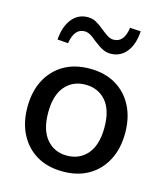

<svg xmlns="http://www.w3.org/2000/svg" viewBox="-111 -819 787 913"><g transform="rotate(15 282.5 -362.5)"><path d="M283 9Q209 9 155.5 -22Q102 -53 72 -110Q42 -167 42 -244Q42 -322 72 -378.5Q102 -435 155.5 -466Q209 -497 283 -497Q356 -497 409.5 -466Q463 -435 493 -378Q523 -321 523 -244Q523 -167 493 -110Q463 -53 409.5 -22Q356 9 283 9ZM282 -69Q345 -69 383 -114Q421 -159 421 -244Q421 -330 383 -374Q345 -418 282 -418Q220 -418 182 -374Q144 -330 144 -244Q144 -159 182 -114Q220 -69 282 -69ZM150 -587 97 -591Q102 -656 132 -693.5Q162 -731 210 -731Q232 -731 250.5 -721Q269 -711 293 -691Q315 -673 328 -666Q341 -659 354 -659Q380 -659 395.5 -678Q411 -697 416 -734L469 -731Q465 -665 435 -628Q405 -591 357 -591Q337 -591 318.5 -600Q300 -609 273 -630Q252 -648 239 -655Q226 -662 212 -662Q187 -662 171.5 -643.5Q156 -625 150 -587Z"/></g></svg>

Font: Nunito Sans 12pt ExtraLight 12pt SemiBold
Style: Regular
Weight: 600
Version: Version 3.101;gftools[0.9.27]